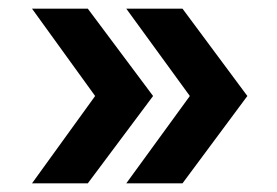

<svg xmlns="http://www.w3.org/2000/svg" viewBox="-20 -520 640 444"><path d="M183 -96H54L200 -298L54 -500H183L334 -298ZM402 -96H272L419 -298L272 -500H402L552 -298Z"/></svg>

Font: Figtree Light SemiBold
Style: Regular
Weight: 600
Version: Version 2.002